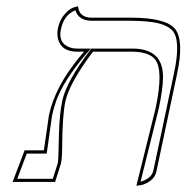

<svg xmlns="http://www.w3.org/2000/svg" viewBox="-20 -577 592 609"><path d="M412.6 12.2 473.6 -233.9Q499.5 -355.5 471.2 -389.6Q450.7 -412.6 399.9 -413.1H274.9Q200.7 -314.5 187.5 -255.9Q177.7 -210.9 177.2 -108.9Q176.8 -74.2 173.3 -58.1L154.8 0H20L58.1 -100.1H119.1Q121.6 -117.2 128.4 -164.1Q134.3 -206.5 135.3 -211.9Q154.3 -300.8 230.5 -394Q237.8 -402.8 246.6 -413.1H224.6Q174.8 -413.1 164.1 -453.1Q160.2 -469.2 163.6 -486.8Q169.4 -514.6 185.3 -532.2Q201.2 -549.8 214.4 -553.7L227.5 -557.1Q231 -522 268.6 -521H394.5Q506.3 -521 535.6 -484.9Q564 -447.8 542 -344.2L476.1 -33.2Q472.2 -14.6 456.3 -3.2Q440.4 8.3 426.3 10.3ZM425.8 -0.5Q460 -10.7 466.3 -35.2L532.2 -346.2Q554.2 -449.2 526.9 -480Q510.7 -497.1 477.1 -504.4Q445.8 -510.7 394.5 -511.2H268.6Q228.5 -512.7 219.2 -544.4Q183.6 -530.3 173.8 -486.8Q173.3 -485.4 173.3 -484.9Q163.6 -439.9 201.2 -426.8Q205.6 -425.3 209.5 -424.3Q217.3 -422.9 224.6 -422.9H268.1L253.9 -406.7Q181.2 -321.3 157.7 -255.4Q149.9 -232.9 145 -210Q144 -205.6 138.7 -165Q132.3 -116.2 129.4 -98.6L127.9 -89.8H64.9L34.7 -9.8H147.5L163.6 -60.5Q165.5 -69.8 167 -153.3Q168.5 -213.4 177.7 -258.3Q191.4 -319.8 266.6 -418.9L269.5 -422.9H399.9Q487.8 -422.9 496.1 -349.6Q497.1 -340.3 497.1 -331.1Q496.6 -293.9 483.4 -231.9Z"/></svg>

Font: Linux Biolinum Outline O
Style: Italic
Weight: 400
Italic angle: -12°
Designer: Philipp H. Poll
Foundry: Philipp H. Poll
Version: Version 0.6.2